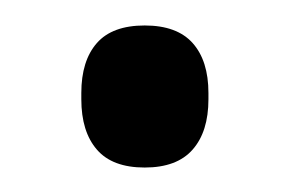

<svg xmlns="http://www.w3.org/2000/svg" viewBox="-20 -124 231 153"><path d="M95.3 9.5Q69.5 9.5 57.2 -4.8Q44.8 -19.1 44.8 -44.9V-49.9Q44.8 -75.6 57.2 -89.7Q69.5 -103.7 95.3 -103.7Q121 -103.7 133.5 -89.7Q146.1 -75.6 146.1 -49.9V-44.9Q146.1 -19.1 133.5 -4.8Q121 9.5 95.3 9.5Z"/></svg>

Font: Anek Gujarati Medium
Style: Regular
Weight: 500
Designer: Mrunmayee Ghaisas (Gujarati), Yesha Goshar (Latin)
Foundry: Ek Type
Version: Version 1.003